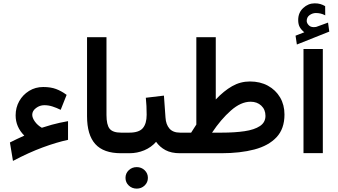

<svg xmlns="http://www.w3.org/2000/svg" viewBox="-20 -905 1996 1134"><path d="M170.4 -227.1Q170.4 -209 186 -187Q201.7 -165 227.1 -150.4Q261.2 -161.6 285.6 -168.2Q310.1 -174.8 332.3 -179.7Q354.5 -184.6 381.8 -189.5V-79.1Q314 -64.5 231.9 -34.2Q149.9 -3.9 56.6 45.4L38.6 -63.5Q60.1 -74.7 79.6 -83.7Q99.1 -92.8 123.5 -104Q72.3 -155.3 72.3 -223.6Q72.3 -269.5 93.5 -307.4Q114.7 -345.2 151.9 -368.2Q189 -391.1 235.4 -391.1Q279.3 -391.1 310.8 -379.4Q342.3 -367.7 373.5 -344.7L338.4 -256.3Q313.5 -268.6 289.8 -276.1Q266.1 -283.7 241.7 -283.7Q214.8 -283.7 192.6 -266.8Q170.4 -250 170.4 -227.1Z M494.1 -685.1H608.9V-226.1Q608.9 -168 627.4 -144.8Q646 -121.6 694.8 -121.6H706.5V0H694.8Q591.8 0 543 -54Q494.1 -107.9 494.1 -218.8Z M687 -121.6H744.1Q800.8 -121.6 823.5 -148.2Q846.2 -174.8 846.2 -227.1Q846.2 -253.9 845 -278.8Q843.8 -303.7 841.3 -327.6L948.2 -340.3L957.5 -210.4Q960 -169.9 980.7 -145.8Q1001.5 -121.6 1043.5 -121.6H1053.2V0H1042.5Q991.7 0 957.5 -18.3Q923.3 -36.6 901.9 -67.4Q873.5 -34.7 832 -17.3Q790.5 0 744.1 0H687ZM721.2 145.5Q721.2 118.7 740.5 100.3Q759.8 82 787.6 82Q814.9 82 834.2 100.3Q853.5 118.7 853.5 145.5Q853.5 172.4 834.2 190.7Q814.9 209 787.6 209Q759.8 209 740.5 190.7Q721.2 172.4 721.2 145.5Z M1108.9 -121.6Q1123 -145 1139.6 -169.4V-685.1H1254.4V-317.4Q1302.2 -368.2 1351.1 -396Q1399.9 -423.8 1456.1 -423.8Q1516.6 -423.8 1562.5 -398.7Q1608.4 -373.5 1634.3 -329.6Q1660.2 -285.6 1660.2 -228.5Q1660.2 -144.5 1613.3 -94.5Q1566.4 -44.4 1482.7 -22.2Q1398.9 0 1287.1 0H1035.2V-121.6ZM1460 -304.2Q1402.8 -304.2 1343.8 -252.2Q1284.7 -200.2 1232.4 -121.6H1290Q1366.2 -121.6 1424.3 -130.1Q1482.4 -138.7 1515.1 -160.4Q1547.9 -182.1 1547.9 -220.7Q1547.9 -257.8 1523.2 -281Q1498.5 -304.2 1460 -304.2Z M1777.3 -714.4Q1760.7 -727.5 1751 -743.9Q1741.2 -760.3 1741.2 -787.1Q1741.2 -830.1 1770.8 -857.7Q1800.3 -885.3 1838.9 -885.3Q1857.9 -885.3 1872.1 -881.1Q1886.2 -877 1900.4 -868.7L1900.9 -814.5Q1885.7 -822.3 1872.6 -825.2Q1859.4 -828.1 1845.7 -828.1Q1826.2 -828.1 1808.8 -815.9Q1791.5 -803.7 1791.5 -780.8Q1792 -767.1 1805.2 -754.4Q1818.4 -741.7 1844.7 -745.6Q1845.2 -745.6 1849.1 -746.6L1917.5 -771.5L1924.8 -718.3L1733.4 -642.1L1725.6 -694.3ZM1886.7 -615.7V-0.5H1772.5V-615.7Z"/></svg>

Font: Vazirmatn RD SemiBold
Style: Regular
Weight: 600
Designer: Saber Rastikerdar
Foundry: Saber Rastikerdar
Version: Version 32.102